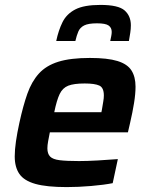

<svg xmlns="http://www.w3.org/2000/svg" viewBox="-20 -754 615 782"><path d="M252 8Q170 8 124 -5Q78 -18 59 -45.5Q40 -73 40 -117Q40 -144 45 -178.5Q50 -213 59 -254Q74 -323 91.5 -372.5Q109 -422 138.5 -454.5Q168 -487 217.5 -502.5Q267 -518 346 -518Q418 -518 458.5 -505.5Q499 -493 515.5 -467Q532 -441 532 -401Q532 -372 526 -334.5Q520 -297 510 -254L501 -215H183Q179 -195 176 -178.5Q173 -162 173 -150Q173 -128 184 -116.5Q195 -105 223 -101.5Q251 -98 302 -98Q334 -98 378.5 -100.5Q423 -103 460 -106L439 -8Q404 -1 351.5 3.5Q299 8 252 8ZM201 -297H393L395 -307Q398 -326 400.5 -340Q403 -354 403 -365Q403 -397 384.5 -405.5Q366 -414 325 -414Q281 -414 258 -405Q235 -396 223 -371Q211 -346 201 -297ZM209 -587Q218 -630 234.5 -663.5Q251 -697 286.5 -715.5Q322 -734 389 -734Q462 -734 487.5 -711.5Q513 -689 513 -651Q513 -636 510.5 -620Q508 -604 505 -587H429Q431 -597 433 -606.5Q435 -616 435 -624Q435 -641 422.5 -650Q410 -659 375 -659Q340 -659 323 -650.5Q306 -642 299 -625.5Q292 -609 287 -587Z"/></svg>

Font: Saira SemiBold
Style: Italic
Weight: 600
Italic angle: -12°
Designer: Hector Gatti with collaboration of the Omnibus-Type team
Foundry: Omnibus-Type
Version: Version 1.100; ttfautohint (v1.8.3)